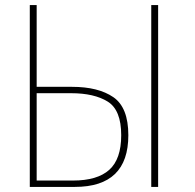

<svg xmlns="http://www.w3.org/2000/svg" viewBox="-20 -734 766 754"><path d="M574 0H601V-714H574ZM97 0H274Q484 0 484 -203Q484 -312 425 -352.5Q366 -393 263 -393H124V-714H97ZM124 -25V-368H259Q350 -368 403 -335Q456 -302 456 -203Q456 -109 409 -67Q362 -25 267 -25Z"/></svg>

Font: Noto Sans Display Thin
Style: Regular
Weight: 250
Designer: Monotype Design Team
Foundry: Monotype Imaging Inc.
Version: Version 1.900